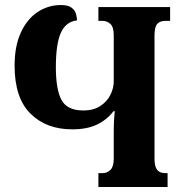

<svg xmlns="http://www.w3.org/2000/svg" viewBox="-20 -742 735 763"><path d="M371 1V-54H388Q406 -54 419 -67Q432 -80 432 -111V-224Q432 -243 433 -262Q434 -281 436 -300H431Q405 -266 365.5 -247Q326 -228 267 -228Q164 -228 101 -290.5Q38 -353 38 -481Q38 -559 63 -613Q88 -667 130 -694.5Q172 -722 222 -722Q251 -722 264.5 -711.5Q278 -701 282 -686.5Q286 -672 286 -661Q242 -656 222 -612Q202 -568 202 -475Q202 -386 224.5 -344.5Q247 -303 311 -303Q352 -303 379 -321Q406 -339 419 -365.5Q432 -392 432 -419V-602Q432 -634 419 -646.5Q406 -659 388 -659H371V-714H656V-659H637Q615 -659 604.5 -646.5Q594 -634 594 -601V-112Q594 -80 604.5 -67Q615 -54 636 -54H646V1Z"/></svg>

Font: Noto Serif Georgian Condensed ExtraBold
Style: Regular
Weight: 800
Width: 3
Designer: Monotype Design Team, Akaki Razmadze
Foundry: Google LLC
Version: Version 2.003; ttfautohint (v1.8.4.7-5d5b)